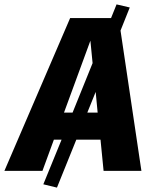

<svg xmlns="http://www.w3.org/2000/svg" viewBox="-77 -777 682 873"><path d="M380 -142H270L182 76L120 61L203 -142H168L116 0H-57L242 -695H428L453 -757L513 -743L471 -638L566 0H394ZM253 -265 344 -490 334 -592 214 -265ZM367 -265 358 -359 320 -265Z"/></svg>

Font: Trujillo ExtraBold
Style: Italic
Weight: 800
Italic angle: -8°
Designer: Fira Sans original fonts by bBox Type GmbH, Carrois Corporate GbR, & Edenspiekermann AG / Changes by Cristiano Sobral
Foundry: Fira Sans original fonts by bBox Type GmbH, Carrois Corporate GbR, & Edenspiekermann AG / Changes by Cristiano Sobral
Version: Version 4.301;July 28, 2020;FontCreator 13.0.0.2655 64-bit